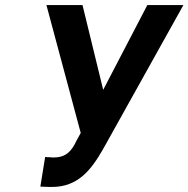

<svg xmlns="http://www.w3.org/2000/svg" viewBox="-20 -731 747 761"><path d="M175 10H186C290 10 342 -59 388 -139L707 -711H564L389 -375L307 -711H164L300 -204L284 -175C265 -134 243 -107 194 -107H186C183 -107 179 -108 176 -108H167C164 -108 161 -109 159 -109L140 8C142 9 145 9 149 9C157 9 167 10 175 10Z"/></svg>

Font: Asimov
Style: NarIt
Weight: 500
Designer: Google
Version: Version 2.000980; 2014